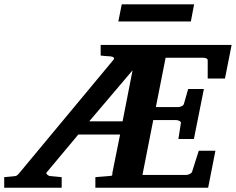

<svg xmlns="http://www.w3.org/2000/svg" viewBox="-73 -882 1108 902"><path d="M346.2 -312H502.9L549.8 -551.8ZM983.9 -513.2H902.8V-598.1Q902.8 -605.5 895.5 -608.2Q888.2 -610.8 879.9 -610.8H705.1L659.2 -378.9H763.2Q770.5 -378.9 779.5 -382.6Q788.6 -386.2 791 -394L811 -463.9H884.8L837.9 -229H765.1L776.9 -304.2Q777.3 -307.1 775.4 -309.6Q773.4 -312 770 -314Q766.6 -315.9 762.2 -316.9Q757.8 -317.9 753.9 -317.9H647L596.2 -60.1H800.8Q804.2 -60.1 808.6 -61Q813 -62 817.1 -64Q821.3 -65.9 824.7 -68.6Q828.1 -71.3 829.1 -74.2L860.8 -173.8H939L904.8 0H375V-49.8Q399.4 -51.8 414.8 -53Q430.2 -54.2 438.7 -54.9Q447.3 -55.7 450.4 -56.4Q453.6 -57.1 454.3 -58.8Q455.1 -60.5 454.6 -63.2Q454.1 -65.9 455.1 -70.8L491.2 -250H294.9L146 -71.8Q143.6 -68.8 145.3 -65.9Q147 -63 150.1 -60.5Q153.3 -58.1 156.2 -56.6Q159.2 -55.2 160.2 -55.2L216.8 -49.8V0H-53.2V-49.8Q-44.4 -50.8 -36.1 -51.3Q-27.8 -51.8 -21 -52.7Q-13.2 -53.7 -5.9 -54.2Q-1.5 -54.7 1.5 -55.4Q4.4 -56.2 6.8 -57.9Q9.3 -59.6 12.5 -63Q15.6 -66.4 20 -71.8L460 -601.1Q465.3 -606.9 460.9 -611.6Q456.5 -616.2 445.8 -617.2Q438 -617.2 430.2 -618.2Q423.3 -618.7 415.3 -619.4Q407.2 -620.1 399.9 -621.1V-670.9H1015.1ZM823.7 -781.2H482.9L499 -861.8H838.9Z"/></svg>

Font: Charis SIL APac
Style: Bold Italic
Weight: 700
Italic angle: -11°
Foundry: SIL International
Version: Version 5.000